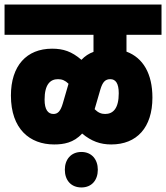

<svg xmlns="http://www.w3.org/2000/svg" viewBox="-20 -642 730 844"><path d="M0 -489H391V-414C371 -407 353 -395 338 -379C295 -416 258 -428 209 -428C97 -428 28 -353 28 -222C28 -75 111 -7 218 -7C259 -7 304 -14 341 -55C382 -21 421 -7 469 -7C581 -7 650 -81 650 -213C650 -318 609 -388 536 -415V-489H690V-622H0ZM396 -162 421 -248C431 -282 443 -294 465 -294C488 -294 502 -276 502 -232C502 -165 477 -141 442 -141C425 -141 411 -147 396 -162ZM176 -204C176 -271 201 -294 235 -294C253 -294 267 -288 281 -274V-273L256 -187C246 -153 234 -141 215 -141C191 -141 176 -160 176 -204ZM265 104C265 150 292 182 338 182C383 182 410 150 410 104C410 59 383 26 338 26C292 26 265 59 265 104Z"/></svg>

Font: Noto Sans Devanagari ExtraCondensed Black
Style: Regular
Weight: 900
Width: 2
Designer: Jelle Bosma - Monotype Design Team
Foundry: Monotype Imaging Inc.
Version: Version 2.004